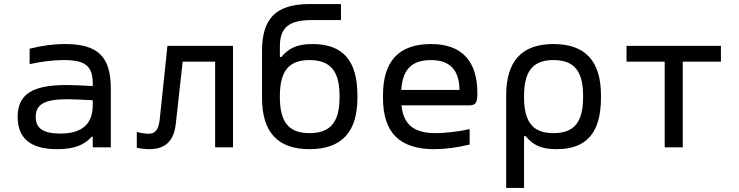

<svg xmlns="http://www.w3.org/2000/svg" viewBox="-20 -726 3640 946"><path d="M301 -509C242 -509 186 -501 126 -486V-410C183 -423 243 -430 294 -430C397 -430 437 -403 437 -315V-302C375 -306 330 -307 305 -307C136 -307 67 -259 67 -150C67 -42 134 9 261 9C343 9 396 -11 431 -52H437V0H526V-290C526 -447 462 -509 301 -509ZM156 -150C156 -212 200 -237 310 -237C339 -237 391 -235 437 -232V-209C437 -115 385 -68 278 -68C193 -68 156 -93 156 -150Z M846 -115 880 -422H1040V0H1128V-500H805L767 -138C761 -84 744 -67 711 -67C698 -67 675 -70 654 -76V2C671 6 698 9 715 9C797 9 837 -34 846 -115Z M1741 -244V-256C1741 -428 1669 -509 1520 -509C1438 -509 1400 -485 1366 -445H1359V-497C1359 -587 1400 -627 1514 -627H1660V-706H1506C1336 -706 1271 -632 1271 -474V-244C1271 -75 1348 9 1505 9C1663 9 1741 -75 1741 -244ZM1359 -247V-253C1359 -376 1403 -430 1505 -430C1608 -430 1653 -376 1653 -253V-247C1653 -124 1608 -70 1505 -70C1403 -70 1359 -124 1359 -247Z M2332 -268C2332 -422 2258 -509 2104 -509C1945 -509 1867 -425 1867 -256V-244C1867 -73 1948 9 2120 9C2171 9 2235 1 2294 -14V-90C2249 -79 2174 -70 2127 -70C2020 -70 1968 -111 1958 -207H2293C2326 -207 2332 -223 2332 -268ZM1957 -283C1964 -385 2009 -430 2104 -430C2198 -430 2243 -379 2244 -283Z M2941 -244V-256C2941 -425 2864 -509 2707 -509C2551 -509 2474 -425 2474 -256V200H2562V-55H2570C2604 -15 2640 9 2722 9C2870 9 2941 -72 2941 -244ZM2562 -247V-253C2562 -376 2606 -430 2707 -430C2809 -430 2853 -376 2853 -253V-247C2853 -124 2809 -70 2707 -70C2606 -70 2562 -124 2562 -247Z M3255 0H3344V-422H3532V-500H3067V-422H3255Z"/></svg>

Font: LT Wave Mono
Style: Regular
Weight: 400
Designer: Daniel Lyons
Version: Version 2.5 (Glyphs App)